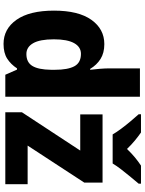

<svg xmlns="http://www.w3.org/2000/svg" viewBox="114 -920 816 1084"><g transform="rotate(90 522.0 -378.0)"><path d="M228 10Q143 10 91.5 -63.5Q40 -137 40 -275Q40 -413 92 -486Q144 -559 229 -559Q279 -559 313 -537.5Q347 -516 369 -479H374Q371 -503 368.5 -533Q366 -563 366 -590V-760H526V0H402L373 -66H366Q343 -31 311 -10.5Q279 10 228 10ZM285 -119Q332 -119 352.5 -153Q373 -187 374 -258V-280Q374 -353 354 -390Q334 -427 284 -427Q245 -427 223.5 -388.5Q202 -350 202 -274Q202 -195 224 -157Q246 -119 285 -119ZM1020 0H614V-94L830 -423H626V-549H1011V-446L802 -126H1020ZM739 -606Q727 -627 706.5 -654.5Q686 -682 664 -708Q642 -734 625 -753V-766H728Q751 -750 774 -731Q797 -712 821 -687Q845 -712 868.5 -731.5Q892 -751 915 -766H1017V-753Q1001 -734 979.5 -708Q958 -682 937 -655Q916 -628 903 -606Z"/></g></svg>

Font: Noto Sans SemiCondensed ExtraBold
Style: Regular
Weight: 800
Width: 4
Designer: Monotype Design Team
Foundry: Monotype Imaging Inc.
Version: Version 2.013; ttfautohint (v1.8.4.7-5d5b)